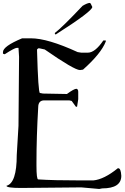

<svg xmlns="http://www.w3.org/2000/svg" viewBox="-20 -1257 845 1293"><path d="M188.5 -999Q300.8 -999 502.9 -906.2L527.3 -902.3H571.3Q620.1 -902.3 675.8 -984.4H692.4V-977.5Q661.1 -896.5 539.1 -788.1L518.6 -785.2Q480.5 -785.2 281.2 -923.8L246.1 -931.6H237.3L229.5 -923.8V-917Q237.3 -630.9 249 -630.9L269.5 -627L430.7 -624Q478.5 -659.2 495.1 -659.2Q506.8 -656.2 506.8 -638.7V-588.9L499 -538.1H491.2L462.9 -577.1L446.3 -581.1H278.3Q237.3 -581.1 237.3 -534.2Q225.6 -335.9 225.6 -163.1V-141.6Q225.6 -48.8 237.3 -48.8Q336.9 -42 523.4 -42H608.4Q680.7 -48.8 773.4 -124H776.4Q793.9 -124 796.9 -73.2Q796.9 11.7 668 11.7L648.4 15.6L527.3 4.9L121.1 8.8Q23.4 8.8 23.4 -5.9Q92.8 -23.4 92.8 -212.9L104.5 -409.2L108.4 -874L104.5 -934.6H92.8Q78.1 -934.6 11.7 -891.6L0 -895.5V-906.2Q0 -945.3 128.9 -999ZM585 -1237.3Q590.8 -1237.3 601.6 -1210Q601.6 -1181.6 356.4 -1025.4H353.5L349.6 -1028.3V-1035.2Q396.5 -1070.3 536.1 -1217.8Q569.3 -1237.3 585 -1237.3Z"/></svg>

Font: EG Dragon Caps 
Style: Regular
Weight: 400
Designer: Bill Roach / W.K. Roach
Version: Version 1.00 April 18, 2012, initial release